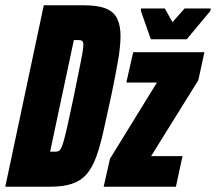

<svg xmlns="http://www.w3.org/2000/svg" viewBox="-36 -708 819 728"><path d="M-16 0 130 -688H281Q334 -688 364.5 -676Q395 -664 408 -638Q421 -612 421 -571Q421 -533 411.5 -478Q402 -423 386 -346Q369 -268 356 -209.5Q343 -151 328 -111Q313 -71 291.5 -46.5Q270 -22 236.5 -11Q203 0 152 0ZM154 -133H174Q181 -133 186 -135Q191 -137 196 -146.5Q201 -156 207 -178.5Q213 -201 222 -241Q231 -281 244 -344Q262 -433 271 -477Q280 -521 280 -539Q280 -545 278.5 -548.5Q277 -552 274.5 -553.5Q272 -555 269 -555.5Q266 -556 262 -556H244ZM357 0 381 -106 559 -395H443L469 -510H739L716 -404L537 -116H656L631 0ZM536 -559 498 -667 499 -676H589L618 -624L664 -676H763L762 -667L672 -559Z"/></svg>

Font: Saira ExtraCondensed Black
Style: Italic
Weight: 900
Width: 2
Italic angle: -12°
Designer: Hector Gatti with collaboration of the Omnibus-Type team
Foundry: Omnibus-Type
Version: Version 1.101